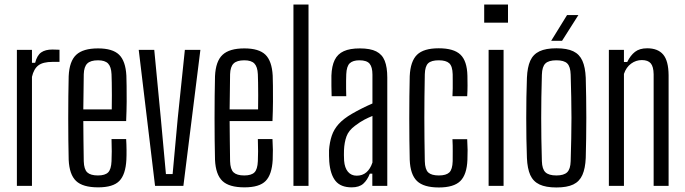

<svg xmlns="http://www.w3.org/2000/svg" viewBox="-20 -820 3022 847"><path d="M54.5 0V-600H121V-543H135Q143.5 -576 161.8 -588.8Q180 -601.5 211 -601.5Q219 -601.5 227.8 -601Q236.5 -600.5 242.5 -600.5V-547H211.5Q169.5 -547 149.2 -531.5Q129 -516 121 -481V0Z M413 6.5Q345 6.5 315.5 -21.8Q286 -50 283 -115Q282 -155.5 281.5 -202.2Q281 -249 281 -298.5Q281 -348 281.5 -395.5Q282 -443 283 -484Q286 -550 316.2 -578.2Q346.5 -606.5 412.5 -606.5Q476.5 -606.5 505.2 -578.8Q534 -551 537.5 -486.5Q538 -471 538.5 -441Q539 -411 538.8 -371.2Q538.5 -331.5 536.5 -286H347.5Q347.5 -245 348.2 -201.5Q349 -158 349.5 -109Q350.5 -73 365 -59.5Q379.5 -46 412 -46Q443.5 -46 457 -59.5Q470.5 -73 472 -109Q473 -127.5 473 -152Q473 -176.5 472 -206.5H536.5Q538 -184 538.2 -159.2Q538.5 -134.5 537.5 -115Q534 -50 506.5 -21.8Q479 6.5 413 6.5ZM347.5 -337.5H473Q473.5 -369.5 473.5 -400.2Q473.5 -431 473 -455.5Q472.5 -480 472 -492.5Q470.5 -525.5 456.8 -539.8Q443 -554 412.5 -554Q379.5 -554 365 -539.8Q350.5 -525.5 349.5 -492.5Q349 -449.5 348.5 -411.8Q348 -374 347.5 -337.5Z M664 0 592 -600H660.5L689.5 -297.5L712 -52H741.5L764 -297.5L795.5 -600H864L789 0Z M1058.5 6.5Q990.5 6.5 961 -21.8Q931.5 -50 928.5 -115Q927.5 -155.5 927 -202.2Q926.5 -249 926.5 -298.5Q926.5 -348 927 -395.5Q927.5 -443 928.5 -484Q931.5 -550 961.8 -578.2Q992 -606.5 1058 -606.5Q1122 -606.5 1150.8 -578.8Q1179.5 -551 1183 -486.5Q1183.5 -471 1184 -441Q1184.5 -411 1184.2 -371.2Q1184 -331.5 1182 -286H993Q993 -245 993.8 -201.5Q994.5 -158 995 -109Q996 -73 1010.5 -59.5Q1025 -46 1057.5 -46Q1089 -46 1102.5 -59.5Q1116 -73 1117.5 -109Q1118.5 -127.5 1118.5 -152Q1118.5 -176.5 1117.5 -206.5H1182Q1183.5 -184 1183.8 -159.2Q1184 -134.5 1183 -115Q1179.5 -50 1152 -21.8Q1124.5 6.5 1058.5 6.5ZM993 -337.5H1118.5Q1119 -369.5 1119 -400.2Q1119 -431 1118.5 -455.5Q1118 -480 1117.5 -492.5Q1116 -525.5 1102.2 -539.8Q1088.5 -554 1058 -554Q1025 -554 1010.5 -539.8Q996 -525.5 995 -492.5Q994.5 -449.5 994 -411.8Q993.5 -374 993 -337.5Z M1274.5 0V-800H1341V0Z M1531.5 6.5Q1483 6.5 1460 -22Q1437 -50.5 1432.5 -107Q1432 -119.5 1431.5 -132.5Q1431 -145.5 1431.5 -157.5Q1434 -192.5 1443.5 -221Q1453 -249.5 1474.2 -273Q1495.5 -296.5 1532.5 -318Q1554 -330.5 1577 -342Q1600 -353.5 1623 -363.5V-491Q1623 -524 1610.5 -539Q1598 -554 1565.5 -554Q1537 -554 1523 -541Q1509 -528 1507.5 -492.5Q1507 -481 1506.8 -463.8Q1506.5 -446.5 1506.8 -428.2Q1507 -410 1507.5 -395.5H1443Q1442.5 -415.5 1442 -441Q1441.5 -466.5 1442 -486.5Q1443.5 -529 1456.5 -555.5Q1469.5 -582 1496.5 -594.2Q1523.5 -606.5 1567.5 -606.5Q1613.5 -606.5 1639.8 -593.2Q1666 -580 1677.2 -551.8Q1688.5 -523.5 1688.5 -478V0H1622.5V-54H1611.5Q1600.5 -25.5 1582.5 -9.5Q1564.5 6.5 1531.5 6.5ZM1553.5 -45Q1579 -45 1596.2 -59.8Q1613.5 -74.5 1623 -103V-308.5Q1605.5 -301.5 1587.2 -292Q1569 -282.5 1546.5 -265.5Q1518 -244.5 1508.5 -218.2Q1499 -192 1497.5 -157.5Q1497 -148.5 1497.2 -136Q1497.5 -123.5 1498 -111Q1500.5 -79.5 1515 -62.2Q1529.5 -45 1553.5 -45Z M1976 -395.5Q1977 -412.5 1977.2 -430Q1977.5 -447.5 1977.2 -464Q1977 -480.5 1977 -492.5Q1976 -528 1961.8 -541Q1947.5 -554 1915.5 -554Q1883 -554 1869 -541Q1855 -528 1854 -492.5Q1853 -439 1852.5 -392.2Q1852 -345.5 1852 -300.5Q1852 -255.5 1852.5 -209Q1853 -162.5 1854 -109Q1855 -72.5 1869.2 -59.2Q1883.5 -46 1916 -46Q1948 -46 1962 -59.2Q1976 -72.5 1977 -109Q1977 -128.5 1977.2 -152.5Q1977.5 -176.5 1976 -206H2041Q2042.5 -183.5 2042.8 -159Q2043 -134.5 2042 -115Q2039.5 -50 2010.8 -21.5Q1982 7 1916 7Q1849 7 1819.5 -21.5Q1790 -50 1787.5 -115Q1786.5 -155.5 1786 -202.5Q1785.5 -249.5 1785.5 -298.8Q1785.5 -348 1786 -395.5Q1786.5 -443 1787.5 -484Q1790.5 -550 1819.8 -578.5Q1849 -607 1915.5 -607Q1982 -607 2011.2 -579Q2040.5 -551 2042 -486Q2042.5 -466.5 2042.5 -442.5Q2042.5 -418.5 2041 -395.5Z M2116 -720V-800H2221V-720ZM2135.5 0V-600H2201.5V0Z M2434.5 7Q2388 7 2360 -6.2Q2332 -19.5 2319.2 -48Q2306.5 -76.5 2304.5 -123Q2303 -163.5 2302.2 -208.2Q2301.5 -253 2301.5 -299.2Q2301.5 -345.5 2302.2 -390.5Q2303 -435.5 2304.5 -477Q2306.5 -523.5 2319.2 -552Q2332 -580.5 2360 -593.8Q2388 -607 2434.5 -607Q2481.5 -607 2509 -593.8Q2536.5 -580.5 2549.2 -552Q2562 -523.5 2564 -477Q2565 -436.5 2565.8 -391.5Q2566.5 -346.5 2566.5 -300.5Q2566.5 -254.5 2565.8 -209.2Q2565 -164 2564 -123Q2562 -77 2549.2 -48.2Q2536.5 -19.5 2509 -6.2Q2481.5 7 2434.5 7ZM2434.5 -46Q2467.5 -46 2482 -60Q2496.5 -74 2497.5 -109Q2499 -162.5 2500 -209Q2501 -255.5 2501 -300Q2501 -344.5 2500 -391Q2499 -437.5 2497.5 -490.5Q2496.5 -526 2482.5 -540Q2468.5 -554 2434.5 -554Q2400.5 -554 2386 -540Q2371.5 -526 2370.5 -490.5Q2369 -437.5 2368.2 -391Q2367.5 -344.5 2367.5 -299.8Q2367.5 -255 2368.2 -208.5Q2369 -162 2370.5 -109Q2371.5 -74 2386.2 -60Q2401 -46 2434.5 -46ZM2411.5 -640 2481.5 -753.5H2531.5L2459.5 -640Z M2666 0V-600H2732.5V-546.5H2747Q2761 -575.5 2781.2 -591.2Q2801.5 -607 2835 -607Q2882 -607 2905.5 -579.5Q2929 -552 2929.5 -488V0H2863.5V-492.5Q2863 -526 2850.8 -540.5Q2838.5 -555 2811.5 -555Q2785.5 -555 2764 -539.2Q2742.5 -523.5 2732.5 -494V0Z"/></svg>

Font: Big Shoulders Display Thin
Style: Regular
Weight: 400
Version: Version 2.002